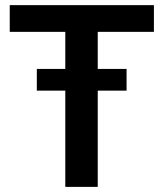

<svg xmlns="http://www.w3.org/2000/svg" viewBox="-20 -731 640 751"><path d="M475.1 -376.5V-461.4H362.3V-606.4H582V-710.9H18.1V-606.4H235.4V-461.4H124V-376.5H235.4V0H362.3V-376.5Z"/></svg>

Font: Roboto Mono SemiBold
Style: Regular
Weight: 600
Monospace: yes
Designer: Google
Version: Version 3.000